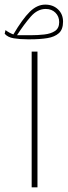

<svg xmlns="http://www.w3.org/2000/svg" viewBox="-47 -804 290 824"><path d="M113.8 -582.5V0H88.9V-582.5ZM-26.9 -659.2 -23.4 -674.8Q-7.8 -663.1 10.3 -656.2Q49.3 -722.2 80.6 -753.2Q111.8 -784.2 147 -784.2Q180.7 -784.2 202.1 -763.7Q223.6 -743.2 223.6 -710.9Q223.6 -677.7 205.6 -661.6Q187.5 -645.5 156 -640.4Q124.5 -635.3 83.5 -635.3H71.3Q38.6 -635.3 12.2 -639.6Q-14.2 -644 -26.9 -659.2ZM82.5 -652.8Q114.7 -652.8 143.1 -656Q171.4 -659.2 189.2 -671.1Q207 -683.1 207 -709Q207 -733.4 190.9 -749.5Q174.8 -765.6 149.4 -765.6Q113.8 -765.6 85 -732.7Q56.2 -699.7 25.9 -652.8Z"/></svg>

Font: Vazirmatn RD FD Thin
Style: Regular
Weight: 100
Designer: Saber Rastikerdar
Foundry: Saber Rastikerdar
Version: Version 33.003